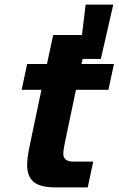

<svg xmlns="http://www.w3.org/2000/svg" viewBox="-20 -814 515 834"><path d="M222 0Q154 0 126 -24Q98 -48 98 -96Q98 -125 105 -161Q112 -197 120 -234L160 -424H74L98 -536H184L211 -662H336L352 -794H472L418 -558H339L334 -536H475L451 -424H310L269 -229Q264 -205 259.5 -182.5Q255 -160 255 -146Q255 -112 300 -112H385L361 0Z"/></svg>

Font: Geist
Style: Bold Italic
Weight: 700
Italic angle: -12°
Designer: Basement.studio, Andrés Briganti, Mateo Zaragoza
Foundry: Basement.studio, Vercel, Andrés Briganti, Guido Ferreyra, Mateo Zaragoza
Version: Version 1.500; ttfautohint (v1.8.4.7-5d5b)